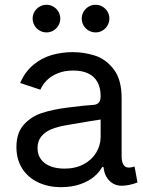

<svg xmlns="http://www.w3.org/2000/svg" viewBox="-20 -771 600 804"><path d="M48.8 -155.3Q48.8 -213.9 78.9 -248Q108.9 -282.2 154.3 -297.4Q199.7 -312.5 261.2 -320.3Q297.9 -325.2 325 -327.9Q352.1 -330.6 373.5 -332Q381.3 -333 387 -335.9Q392.6 -338.9 396.2 -344.7Q399.9 -350.6 400.9 -359.9Q401.4 -362.3 401.4 -368.7Q401.4 -402.8 388.4 -426.8Q375.5 -450.7 350.1 -463.1Q324.7 -475.6 287.1 -475.6Q250 -475.6 221.9 -464.1Q193.8 -452.6 176 -434.6Q158.2 -416.5 148.9 -395.5L64.5 -423.3Q84.5 -470.2 119.4 -499.3Q154.3 -528.3 196.5 -540.5Q238.8 -552.7 284.7 -552.7Q332 -552.7 377.4 -538.3Q422.9 -523.9 456.1 -481Q489.3 -438 489.3 -359.9V-116.7Q489.3 -93.8 496.8 -81.5Q504.4 -69.3 519 -69.3Q525.4 -69.3 530.3 -70.3Q535.2 -71.3 543.5 -73.7L555.7 -6.8Q537.6 0 520.8 3.4Q503.9 6.8 489.3 6.8Q468.3 6.8 451.7 -3.4Q435.1 -13.7 425.3 -31.2Q415.5 -48.8 413.6 -71.3H407.7Q396.5 -50.3 374 -31.2Q351.6 -12.2 316.4 0.2Q281.2 12.7 234.9 12.7Q182.6 12.7 140.1 -7.1Q97.7 -26.9 73.2 -64.9Q48.8 -103 48.8 -155.3ZM401.4 -197.3V-303.2L414.1 -272.5Q394.5 -270 360.8 -264.2Q327.1 -258.3 297.4 -253.4Q283.7 -251 277.1 -250Q270.5 -249 257.3 -246.6Q221.7 -240.7 195.3 -230Q168.9 -219.2 153.1 -199.7Q137.2 -180.2 137.2 -150.9Q137.2 -123 151.6 -103.8Q166 -84.5 191.4 -74.7Q216.8 -64.9 250 -64.9Q296.4 -64.9 330.8 -83.5Q365.2 -102.1 383.3 -132.6Q401.4 -163.1 401.4 -197.3ZM322.3 -693.4Q322.3 -709 330.1 -722.2Q337.9 -735.4 351.3 -743.2Q364.7 -751 380.4 -751Q396 -751 409.2 -743.2Q422.4 -735.4 430.2 -722.2Q438 -709 438 -693.4Q438 -677.7 430.2 -664.3Q422.4 -650.9 409.2 -643.1Q396 -635.3 380.4 -635.3Q364.7 -635.3 351.3 -643.1Q337.9 -650.9 330.1 -664.3Q322.3 -677.7 322.3 -693.4ZM116.7 -693.4Q116.7 -709 124.5 -722.2Q132.3 -735.4 145.8 -743.2Q159.2 -751 174.8 -751Q190.4 -751 203.6 -743.2Q216.8 -735.4 224.6 -722.2Q232.4 -709 232.4 -693.4Q232.4 -677.7 224.6 -664.3Q216.8 -650.9 203.6 -643.1Q190.4 -635.3 174.8 -635.3Q159.2 -635.3 145.8 -643.1Q132.3 -650.9 124.5 -664.3Q116.7 -677.7 116.7 -693.4Z"/></svg>

Font: Raveo Variable
Style: Regular
Weight: 400
Designer: Jakub Foglar, Rasmus Andersson (Inter)
Foundry: Jakubfoglar.com
Version: Version 1.000;Glyphs 3.2.3 (3260)